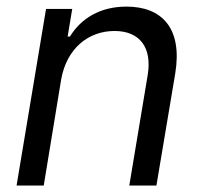

<svg xmlns="http://www.w3.org/2000/svg" viewBox="-20 -573 625 593"><path d="M169 -328.1C186.1 -423.3 252.8 -477.3 333.8 -477.3C411.9 -477.3 450.3 -426.1 436.1 -340.9L379.3 0H463.1L521.3 -346.6C544 -485.8 480.1 -552.6 370.7 -552.6C288.4 -552.6 230.1 -515.6 196 -460.2H188.9L203.1 -545.5H122.2L31.2 0H115.1Z"/></svg>

Font: Magic Ui Pro
Style: Italic
Weight: 400
Italic angle: -9.39999°
Designer: Stefan Endress, Andreas Faust
Version: Version 1.000;FEAKit 1.0